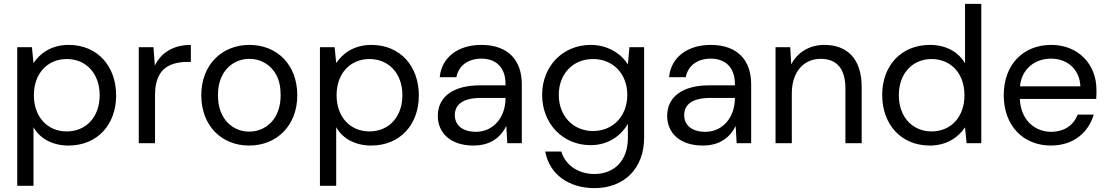

<svg xmlns="http://www.w3.org/2000/svg" viewBox="-20 -740 5727 992"><path d="M153 220V-83C186 -23 253 12 334 12C482 12 580 -95 580 -247C580 -399 483 -508 335 -508C243 -508 185 -462 153 -414L145 -496H69V220ZM325 -61C225 -61 155 -136 155 -248C155 -360 225 -435 325 -435C425 -435 495 -360 495 -248C495 -136 425 -61 325 -61Z M781 0V-250C781 -337 813 -384 862 -405C887 -415 914 -420 943 -420H966V-508C874 -508 811 -466 780 -401L773 -496H697V0Z M1267 12C1410 12 1516 -91 1516 -248C1516 -405 1412 -508 1269 -508C1126 -508 1020 -405 1020 -248C1020 -91 1124 12 1267 12ZM1267 -60C1184 -60 1106 -123 1106 -248C1106 -373 1184 -436 1269 -436C1325 -436 1378 -408 1408 -352C1423 -324 1430 -289 1430 -248C1430 -123 1352 -60 1267 -60Z M1717 220V-83C1750 -23 1817 12 1898 12C2046 12 2144 -95 2144 -247C2144 -399 2047 -508 1899 -508C1807 -508 1749 -462 1717 -414L1709 -496H1633V220ZM1889 -61C1789 -61 1719 -136 1719 -248C1719 -360 1789 -435 1889 -435C1989 -435 2059 -360 2059 -248C2059 -136 1989 -61 1889 -61Z M2426 12C2517 12 2568 -33 2596 -89L2601 0H2676V-305C2676 -428 2606 -508 2467 -508C2345 -508 2261 -442 2252 -341H2338C2350 -404 2402 -437 2467 -437C2543 -437 2592 -392 2592 -305V-299H2458C2325 -299 2242 -242 2242 -141C2242 -55 2306 12 2426 12ZM2439 -59C2370 -59 2330 -93 2330 -145C2330 -196 2366 -234 2465 -234H2592V-233C2592 -136 2531 -59 2439 -59Z M3052 232C3203 232 3308 132 3308 -29V-496H3232L3224 -407C3189 -463 3120 -508 3032 -508C2889 -508 2781 -399 2781 -250C2781 -100 2889 10 3031 10C3128 10 3192 -44 3224 -100V-28C3224 96 3148 159 3051 159C2966 159 2901 112 2880 43H2797C2819 162 2920 232 3052 232ZM3044 -63C2942 -63 2867 -140 2867 -250C2867 -357 2939 -435 3044 -435C3149 -435 3221 -357 3221 -250C3221 -140 3147 -63 3044 -63Z M3611 12C3702 12 3753 -33 3781 -89L3786 0H3861V-305C3861 -428 3791 -508 3652 -508C3530 -508 3446 -442 3437 -341H3523C3535 -404 3587 -437 3652 -437C3728 -437 3777 -392 3777 -305V-299H3643C3510 -299 3427 -242 3427 -141C3427 -55 3491 12 3611 12ZM3624 -59C3555 -59 3515 -93 3515 -145C3515 -196 3551 -234 3650 -234H3777V-233C3777 -136 3716 -59 3624 -59Z M4071 0V-257C4071 -372 4135 -436 4220 -436C4305 -436 4348 -384 4348 -281V0H4432V-290C4432 -438 4356 -508 4239 -508C4163 -508 4100 -470 4068 -407L4063 -496H3987V0Z M4784 12C4875 12 4934 -34 4966 -82L4974 0H5050V-720H4966V-413C4931 -473 4866 -508 4785 -508C4636 -508 4538 -401 4538 -249C4538 -97 4636 12 4784 12ZM4793 -61C4697 -61 4624 -133 4624 -248C4624 -363 4697 -435 4793 -435C4891 -435 4963 -363 4963 -248C4963 -133 4891 -61 4793 -61Z M5410 12C5527 12 5604 -56 5631 -148H5548C5527 -93 5479 -59 5410 -59C5335 -59 5255 -111 5249 -229H5644C5644 -238 5644 -247 5645 -254C5645 -261 5645 -269 5645 -276C5645 -408 5551 -508 5412 -508C5265 -508 5166 -405 5166 -248C5166 -91 5266 12 5410 12ZM5410 -437C5494 -437 5558 -383 5562 -294H5250C5259 -387 5330 -437 5410 -437Z"/></svg>

Font: Rootstock Sans Body
Style: Regular
Weight: 400
Designer: Colophon Foundry, Jonny Pinhorn
Foundry: Colophon Foundry
Version: Version 1.200;FEAKit 1.0